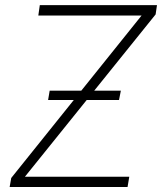

<svg xmlns="http://www.w3.org/2000/svg" viewBox="-20 -748 648 768"><path d="M18.6 0 24.9 -36.1 546.4 -686H133.3L139.2 -727.5H607.9L602.5 -690.4L79.6 -41H497.1L490.2 0ZM172.4 -348.1 178.7 -385.3H463.4L456.1 -348.1Z"/></svg>

Font: Inter Tight ExtraLight
Style: Italic
Weight: 250
Italic angle: -9.39999°
Designer: Rasmus Andersson
Foundry: rsms
Version: Version 3.004